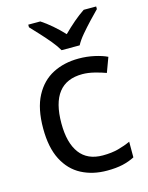

<svg xmlns="http://www.w3.org/2000/svg" viewBox="-117 -839 713 923"><g transform="rotate(-15 240.0 -378.0)"><path d="M300 10Q229 10 173.5 -19Q118 -48 86.5 -109Q55 -170 55 -265Q55 -364 88 -426Q121 -488 177.5 -517Q234 -546 306 -546Q347 -546 385 -537.5Q423 -529 447 -517L420 -444Q396 -453 364 -461Q332 -469 304 -469Q146 -469 146 -266Q146 -169 184.5 -117.5Q223 -66 299 -66Q343 -66 376.5 -75Q410 -84 438 -97V-19Q411 -5 378.5 2.5Q346 10 300 10ZM238 -606Q225 -629 203 -655.5Q181 -682 157 -708Q133 -734 115 -753V-766H175Q201 -749 229 -725Q257 -701 282 -674Q309 -701 337 -725Q365 -749 391 -766H453V-753Q434 -734 409.5 -708Q385 -682 362.5 -655.5Q340 -629 328 -606Z"/></g></svg>

Font: Noto Kufi Arabic
Style: Regular
Weight: 400
Designer: Monotype Design Team, David Williams, Khaled Hosny
Foundry: Google LLC
Version: Version 2.109; ttfautohint (v1.8.4.7-5d5b)